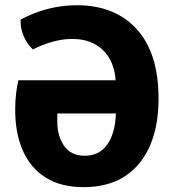

<svg xmlns="http://www.w3.org/2000/svg" viewBox="-20 -718 677 752"><path d="M601 -331Q601 -225 567.5 -147.5Q534 -70 468.8 -27.5Q403.5 15 307.5 15Q218.5 15 159 -22.5Q99.5 -60 69.5 -128Q39.5 -196 39.5 -287.5Q39.5 -323 43.2 -353.5Q47 -384 52 -403.5H433Q427.5 -479 382.8 -522.2Q338 -565.5 262.5 -565.5Q225.5 -565.5 186 -554.5Q146.5 -543.5 109 -524.5Q85.5 -545 72 -578.2Q58.5 -611.5 61 -641.5Q166.5 -697.5 281 -697.5Q430 -697.5 515.5 -603.8Q601 -510 601 -331ZM312.5 -108Q368.5 -108 399.8 -151.5Q431 -195 434 -273.5H204.5V-241Q204.5 -185.5 231 -146.8Q257.5 -108 312.5 -108Z"/></svg>

Font: Signika SC
Style: Bold
Weight: 700
Designer: Anna Giedryś
Foundry: Anna Giedryś
Version: Version 2.000; ttfautohint (v1.8.3) -l 8 -r 50 -G 200 -x 9 -